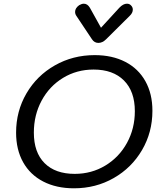

<svg xmlns="http://www.w3.org/2000/svg" viewBox="-20 -1008 875 1038"><path d="M67 -291Q67 -407 123 -503Q179 -599 276.5 -654.5Q374 -710 492 -710Q587 -710 657.5 -673.5Q728 -637 766 -569Q804 -501 804 -409Q804 -293 748 -197Q692 -101 595 -45.5Q498 10 380 10Q285 10 214 -26.5Q143 -63 105 -131Q67 -199 67 -291ZM709 -407Q709 -514 650 -573Q591 -632 486 -632Q395 -632 321 -587Q247 -542 205 -464Q163 -386 163 -291Q163 -184 221 -126Q279 -68 384 -68Q475 -68 549.5 -113Q624 -158 666.5 -235.5Q709 -313 709 -407ZM477 -796 393 -922Q386 -932 386 -944Q386 -964 408 -980Q422 -988 433 -988Q453 -988 466 -966L526 -858L625 -966Q646 -988 666 -988Q679 -988 687 -980Q698 -970 698 -956Q698 -938 681 -922L554 -796Q534 -776 512 -776Q490 -776 477 -796Z"/></svg>

Font: Kodchasan Medium
Style: Italic
Weight: 500
Italic angle: -10°
Version: Version 1.000; ttfautohint (v1.6)